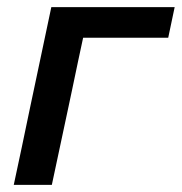

<svg xmlns="http://www.w3.org/2000/svg" viewBox="-20 -517 508 537"><path d="M18.5 0Q30 -54.5 41 -105.5Q51.5 -156.5 64.5 -218L75 -267.5Q90 -337.5 101 -390.5Q112 -443 123.5 -497H468.5L450.5 -411.5H212.5Q205.5 -379 198.2 -344.8Q191 -310.5 182 -267.5L171.5 -218Q158.5 -156.5 147.5 -105.5Q136.5 -54.5 125 0Z"/></svg>

Font: Heraclito Medium
Style: Italic
Weight: 500
Italic angle: -12°
Designer: Kostas Bartsokas (font) & Cristiano Sobral (main changes)
Foundry: Kostas Bartsokas (font) & Cristiano Sobral (main changes)
Version: Version 1.00;July 8, 2020;FontCreator 13.0.0.2655 64-bit